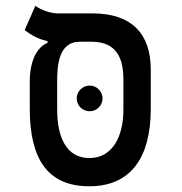

<svg xmlns="http://www.w3.org/2000/svg" viewBox="-20 -632 626 661"><path d="M287.6 9.3C431.6 9.3 499 -91.3 499 -257.3V-393.1C499 -518.1 430.7 -585.9 298.3 -585.9H179.2C148.4 -585.9 116.2 -601.6 101.6 -611.8L64.9 -528.3C85 -513.2 110.4 -497.1 143.6 -490.7V-484.4C107.4 -469.7 82.5 -423.3 82.5 -350.6V-257.3C82.5 -84 144.5 9.3 287.6 9.3ZM287.6 -87.9C207 -87.9 176.8 -162.6 176.8 -253.9V-349.6C176.8 -402.3 179.7 -488.3 254.9 -488.3H294.4C364.3 -488.3 404.8 -453.1 404.8 -358.9V-253.9C404.8 -162.6 367.7 -87.9 287.6 -87.9ZM288.6 -249C313 -249 333 -268.6 333 -293C333 -317.4 313 -337.4 288.6 -337.4C264.2 -337.4 244.1 -317.4 244.1 -293C244.1 -268.6 264.2 -249 288.6 -249Z"/></svg>

Font: Cascadia Mono NF
Style: Regular
Weight: 400
Monospace: yes
Designer: Aaron Bell
Foundry: Saja Typeworks
Version: Version 2404.023